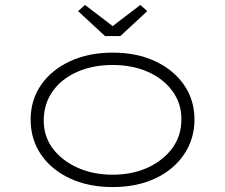

<svg xmlns="http://www.w3.org/2000/svg" viewBox="-20 -747 911 777"><path d="M436 10Q338 10 263 -25Q188 -60 146 -121.5Q104 -183 104 -263Q104 -342 146 -403Q188 -464 263 -499Q338 -534 436 -534Q534 -534 608.5 -499Q683 -464 725 -403Q767 -342 767 -263Q767 -185 725 -122.5Q683 -60 608.5 -25Q534 10 436 10ZM436 -40Q515 -40 577.5 -68.5Q640 -97 677 -147Q714 -197 714 -263Q715 -327 678.5 -377.5Q642 -428 579 -456Q516 -484 436 -484Q355 -484 292 -456Q229 -428 193.5 -378Q158 -328 157 -263Q156 -197 192.5 -147.5Q229 -98 292.5 -69Q356 -40 436 -40ZM405 -601 296 -702 324 -727 451 -630H421L548 -727L576 -702L467 -601Z"/></svg>

Font: Lexend Tera ExtraLight
Style: Regular
Weight: 250
Designer: Bonnie Shaver-Troup, Thomas Jockin
Foundry: Lexend
Version: Version 1.007